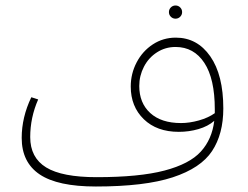

<svg xmlns="http://www.w3.org/2000/svg" viewBox="-20 -667 902 699"><path d="M793 -272Q793 -179 752 -117Q711 -55 609 -21.5Q507 12 329 12Q190 12 124.5 -32Q59 -76 59 -165Q59 -240 94 -313L119 -305Q90 -239 90 -168Q90 -93 148 -57.5Q206 -22 332 -22Q487 -22 578.5 -46Q670 -70 711 -115Q752 -160 760 -227Q737 -207 702.5 -197Q668 -187 631 -187Q551 -187 503.5 -233Q456 -279 456 -352Q456 -399 477.5 -440Q499 -481 536.5 -505.5Q574 -530 620 -530Q698 -530 745.5 -462Q793 -394 793 -272ZM762 -255V-269Q762 -380 724 -438Q686 -496 619 -496Q582 -496 551.5 -476.5Q521 -457 504 -424Q487 -391 487 -354Q487 -292 527 -255.5Q567 -219 639 -219Q670 -219 704 -228.5Q738 -238 762 -255ZM595 -623Q595 -633 602 -640Q609 -647 619 -647Q629 -647 636 -640Q643 -633 643 -623Q643 -613 636 -606Q629 -599 619 -599Q609 -599 602 -606Q595 -613 595 -623Z"/></svg>

Font: FiraGO UltraLight
Style: Regular
Weight: 200
Designer: bBox Type
Foundry: bBox Type GmbH
Version: Version 1.001